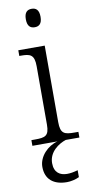

<svg xmlns="http://www.w3.org/2000/svg" viewBox="-106 -792 514 1066"><g transform="rotate(-10 151.0 -259.0)"><path d="M155 -646C178 -646 196 -658 196 -698C196 -738 178 -750 155 -750C131 -750 113 -738 113 -698C113 -658 131 -646 155 -646ZM27 0H168C113 14 61 66 61 125C61 195 106 232 182 232C203 232 231 226 251 216V177C226 184 209 187 190 187C151 187 118 168 118 114C118 50 175 13 215 0H292V-32H271C213 -32 191 -39 191 -105V-536H42V-504H52C103 -504 127 -497 127 -431V-102C127 -38 105 -32 47 -32H27Z"/></g></svg>

Font: Noto Serif Telugu Light
Style: Regular
Weight: 300
Designer: Jelle Bosma - Monotype Design Team
Foundry: Monotype Imaging Inc.
Version: Version 2.005